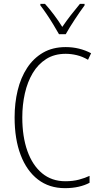

<svg xmlns="http://www.w3.org/2000/svg" viewBox="-20 -969 520 999"><path d="M322 -689Q263 -689 220.5 -662Q178 -635 150.5 -589Q123 -543 109.5 -483.5Q96 -424 96 -358Q96 -258 122.5 -183.5Q149 -109 199 -67.5Q249 -26 320 -26Q360 -26 391.5 -34.5Q423 -43 446 -54V-18Q422 -5 389.5 2.5Q357 10 318 10Q236 10 177.5 -35Q119 -80 87.5 -162.5Q56 -245 56 -358Q56 -433 72 -499Q88 -565 121 -615.5Q154 -666 204 -695Q254 -724 322 -724Q393 -724 454 -692L438 -658Q409 -675 379.5 -682Q350 -689 322 -689ZM287 -791Q274 -814 257 -842Q240 -870 222 -896.5Q204 -923 190 -941V-949H214Q236 -925 260.5 -892.5Q285 -860 304 -829Q326 -861 348 -889.5Q370 -918 396 -949H420V-941Q397 -910 369 -867.5Q341 -825 322 -791Z"/></svg>

Font: Noto Sans Thai Cond ExtLt
Style: Regular
Weight: 200
Width: 3
Designer: Monotype Design Team
Foundry: Monotype Imaging Inc.
Version: Version 2.002; ttfautohint (v1.8.4.7-5d5b)